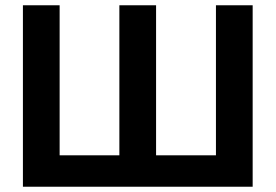

<svg xmlns="http://www.w3.org/2000/svg" viewBox="-20 -708 1045 728"><path d="M938 -688V0H66.9V-688H206.1V-119.1H432.6V-688H571.8V-119.1H798.8V-688Z"/></svg>

Font: Arimo
Style: Bold
Weight: 700
Designer: Steve Matteson
Foundry: Monotype Imaging Inc.
Version: Version 1.33